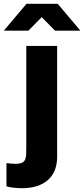

<svg xmlns="http://www.w3.org/2000/svg" viewBox="-88 -770 442 1008"><path d="M0 0ZM-54 208V86Q-42 88 -31 89Q-20 90 -6 90Q16 90 27.5 84.5Q39 79 44 67.5Q49 56 49.5 39.5Q50 23 50 1V-529H212V52Q212 133 163 175.5Q114 218 28 218Q8 218 -16.5 215.5Q-41 213 -54 208ZM201 -609 131 -680 61 -609H-68L51 -750H215L334 -609Z"/></svg>

Font: Rosa Sans Black
Style: Regular
Weight: 900
Designer: Pentagram / MCKL
Foundry: Pentagram / MCKL
Version: Version 1.005;September 16, 2019;FontCreator 11.5.0.2425 64-